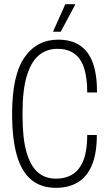

<svg xmlns="http://www.w3.org/2000/svg" viewBox="-20 -888 517 920"><path d="M248 12Q176 12 129.5 -27Q83 -66 60.5 -144.5Q38 -223 38 -343Q38 -527 97 -612.5Q156 -698 259 -698Q322 -698 363.5 -670Q405 -642 425 -586Q445 -530 445 -445H398Q398 -512 384 -558.5Q370 -605 338 -629.5Q306 -654 255 -654Q203 -654 166 -623Q129 -592 108.5 -524.5Q88 -457 88 -348V-331Q88 -225 107 -159Q126 -93 161 -62.5Q196 -32 248 -32Q297 -32 330.5 -54.5Q364 -77 381 -123Q398 -169 398 -241H444Q444 -154 421 -98Q398 -42 354 -15Q310 12 248 12ZM234 -736 293 -868H339L340 -865L271 -736Z"/></svg>

Font: Archivo ExtraCondensed Thin
Style: Regular
Weight: 250
Width: 2
Designer: Hector Gatti
Foundry: Omnibus-Type
Version: Version 2.001